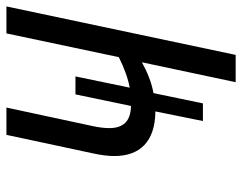

<svg xmlns="http://www.w3.org/2000/svg" viewBox="-98 -656 754 598"><g transform="rotate(-90 279.0 -357.0)"><path d="M322 0H407L558 -714H474L400 -364C368 -348 337 -336 305 -330L340 -499H284L248 -326C200 -327 179 -350 179 -394C179 -408 181 -425 185 -444L243 -714H158L100 -443C95 -420 92 -398 92 -378C92 -298 137 -251 231 -250L201 -102H256L288 -256C322 -262 355 -276 384 -292Z"/></g></svg>

Font: Noto Sans Display SemiCondensed
Style: Italic
Weight: 400
Width: 4
Italic angle: -12°
Designer: Monotype Design Team
Foundry: Monotype Imaging Inc.
Version: Version 1.900